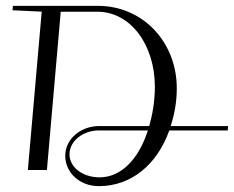

<svg xmlns="http://www.w3.org/2000/svg" viewBox="-20 -580 798 655"><path d="M75 0H140L187.2 -540H312.2C425.1 -540 508.3 -427.8 508.3 -283.5C508.3 -234.1 500.1 -188.9 489.1 -150H318.1C256.5 -150 202.6 -106.6 202.6 -48.8C202.6 9.3 252.1 55 317.2 55C427.4 55 515.6 -17.7 557.5 -135H756.8L758.1 -150H562.5C574.5 -188.2 583.1 -230.5 583.1 -278.7C583.1 -436.4 467.6 -560 314 -560H24L22.7 -545L122.3 -540.3ZM484.5 -135C452.6 -35.9 392.6 25 319.8 25C261.7 25 217.1 -9.7 217.1 -53.5C217.1 -99.9 264.5 -135 316.8 -135Z"/></svg>

Font: Galberik
Style: Regular
Weight: 400
Designer: Gluk
Foundry: Gluk
Version: Version 0.50